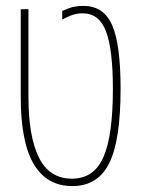

<svg xmlns="http://www.w3.org/2000/svg" viewBox="-20 -616 477 648"><path d="M224 12Q138 12 94 -62Q50 -136 50 -289V-585H76V-289Q76 -155 111.5 -84Q147 -13 223 -13Q297 -13 329 -85.5Q361 -158 361 -316Q361 -448 338 -509.5Q315 -571 259 -571Q236 -571 217.5 -563Q199 -555 190 -550V-579Q192 -580 212 -588Q232 -596 262 -596Q330 -596 358.5 -531Q387 -466 387 -317Q387 -142 348.5 -65Q310 12 224 12Z"/></svg>

Font: Noto Sans Hebrew ExtraCondensed Thin
Style: Regular
Weight: 100
Width: 2
Designer: Monotype Design Team
Foundry: Monotype Imaging Inc.
Version: Version 2.004; ttfautohint (v1.8.4.7-5d5b)